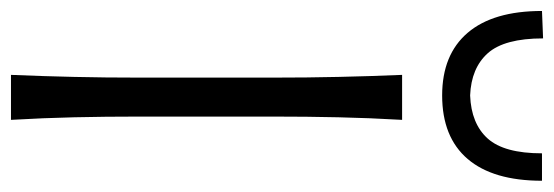

<svg xmlns="http://www.w3.org/2000/svg" viewBox="-371 -660 1010 350"><g transform="rotate(90 134.0 -485.0)"><path d="M95.5 0Q98 -60 99.2 -115.2Q100.5 -170.5 100.5 -236.5V-475Q100.5 -541 99.2 -597Q98 -653 95.5 -713H177.5Q174 -653 172.8 -597Q171.5 -541 171.5 -475V-236.5Q171.5 -170.5 172.8 -115.2Q174 -60 177.5 0ZM133 -786Q58.5 -786 18.8 -832.5Q-21 -879 -21 -968L29 -970Q29 -899.5 56 -869.2Q83 -839 133 -837Q184.5 -839 211.5 -869Q238.5 -899 238.5 -968H288.5Q288.5 -879 248.8 -832.5Q209 -786 133 -786Z"/></g></svg>

Font: Commissioner Flair Light
Style: Regular
Weight: 300
Designer: Kostas Bartsokas
Foundry: Kostas Bartsokas
Version: Version 1.000; ttfautohint (v1.8.3)